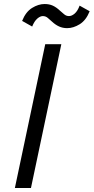

<svg xmlns="http://www.w3.org/2000/svg" viewBox="-20 -935 466 955"><path d="M54 0 205 -715H285L134 0ZM202 -915Q225 -915 242.5 -907Q260 -899 277 -883Q288 -874 298.5 -864.5Q309 -855 323 -855Q337 -855 351.5 -867.5Q366 -880 376 -907L426 -879Q408 -834 376.5 -814.5Q345 -795 314 -795Q292 -795 273.5 -803.5Q255 -812 238 -828Q228 -837 217.5 -846Q207 -855 193 -855Q180 -855 165.5 -842.5Q151 -830 140 -803L90 -831Q108 -876 139.5 -895.5Q171 -915 202 -915Z"/></svg>

Font: Wix Madefor Text
Style: Italic
Weight: 400
Italic angle: -12°
Designer: Dalton Maag Ltd
Foundry: Dalton Maag Ltd
Version: Version 3.100